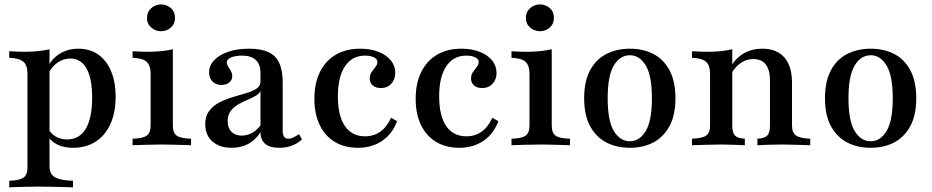

<svg xmlns="http://www.w3.org/2000/svg" viewBox="-20 -643 4126 850"><path d="M21 186.3V157.3Q66.9 155.6 84.3 143.1Q101.6 130.6 101.6 99.2V-316.1Q101.6 -354 83.5 -369.8Q65.3 -385.5 21 -387.1V-416.1Q37.9 -415.3 54.4 -414.5Q71 -413.7 88.7 -413.7Q150.8 -413.7 199.2 -425V93.5Q199.2 127.4 223 141.5Q246.8 155.6 303.2 157.3V186.3Q287.9 185.5 262.9 185.1Q237.9 184.7 208.5 183.9Q179 183.1 151.6 183.1Q110.5 183.1 75 184.3Q39.5 185.5 21 186.3ZM303.2 11.3Q262.1 11.3 231.9 -4Q201.6 -19.4 188.7 -46.8L194.4 -73.4Q204.8 -50.8 227 -38.3Q249.2 -25.8 277.4 -25.8Q331.5 -25.8 359.7 -73Q387.9 -120.2 387.9 -211.3Q387.9 -295.2 363.3 -339.5Q338.7 -383.9 291.1 -383.9Q259.7 -383.9 232.3 -364.1Q204.8 -344.4 193.5 -313.7L189.5 -337.9Q203.2 -378.2 240.7 -402.8Q278.2 -427.4 327.4 -427.4Q378.2 -427.4 414.9 -401.6Q451.6 -375.8 471.8 -327.8Q491.9 -279.8 491.9 -215.3Q491.9 -145.2 469 -94.4Q446 -43.5 403.6 -16.1Q361.3 11.3 303.2 11.3Z M566.9 0V-29Q611.3 -29.8 629 -42.3Q646.8 -54.8 646.8 -87.1V-316.1Q646.8 -352.4 629.4 -369Q612.1 -385.5 566.9 -387.1V-416.1Q582.3 -415.3 599.2 -414.5Q616.1 -413.7 633.1 -413.7Q664.5 -413.7 692.7 -416.5Q721 -419.4 745.2 -425V-87.1Q745.2 -54 763.3 -41.9Q781.5 -29.8 825.8 -29V0Q813.7 -0.8 792.7 -1.2Q771.8 -1.6 746.8 -2.4Q721.8 -3.2 696.8 -3.2Q660.5 -3.2 623 -2Q585.5 -0.8 566.9 0ZM692.7 -504.8Q668.5 -504.8 649.6 -521Q630.6 -537.1 630.6 -563.7Q630.6 -590.3 649.6 -606.9Q668.5 -623.4 692.7 -623.4Q717.7 -623.4 736.3 -607.3Q754.8 -591.1 754.8 -563.7Q754.8 -537.1 736.3 -521Q717.7 -504.8 692.7 -504.8Z M1005.6 11.3Q952.4 11.3 920.6 -16.5Q888.7 -44.4 888.7 -92.7Q888.7 -129 906.5 -152.4Q924.2 -175.8 952 -189.9Q979.8 -204 1010.9 -213.3Q1041.9 -222.6 1069.8 -230.6Q1097.6 -238.7 1115.3 -250.4Q1133.1 -262.1 1133.1 -280.6V-321Q1133.1 -358.1 1112.5 -377.4Q1091.9 -396.8 1051.6 -396.8Q1022.6 -396.8 1003.2 -388.7Q983.9 -380.6 983.9 -366.9Q983.9 -358.1 989.9 -348.8Q996 -339.5 1002 -329Q1008.1 -318.5 1008.1 -305.6Q1008.1 -288.7 994.8 -277.8Q981.5 -266.9 959.7 -266.9Q935.5 -266.9 920.6 -282.3Q905.6 -297.6 905.6 -322.6Q905.6 -353.2 928.6 -377Q951.6 -400.8 991.1 -414.1Q1030.6 -427.4 1082.3 -427.4Q1134.7 -427.4 1167.7 -412.5Q1200.8 -397.6 1216.1 -364.5Q1231.5 -331.5 1231.5 -277.4V-65.3Q1231.5 -46 1237.5 -37.5Q1243.5 -29 1256.5 -29Q1267.7 -29 1279.8 -35.1Q1291.9 -41.1 1304 -49.2L1316.9 -25.8Q1296.8 -7.3 1271.8 2Q1246.8 11.3 1215.3 11.3Q1134.7 11.3 1133.1 -57.3Q1110.5 -22.6 1078.6 -5.6Q1046.8 11.3 1005.6 11.3ZM1050 -42.7Q1074.2 -42.7 1095.6 -54.4Q1116.9 -66.1 1133.1 -87.9V-239.5Q1125.8 -226.6 1109.3 -217.3Q1092.7 -208.1 1072.2 -199.6Q1051.6 -191.1 1032.3 -179.4Q1012.9 -167.7 1000.4 -150.4Q987.9 -133.1 987.9 -106.5Q987.9 -76.6 1004.4 -59.7Q1021 -42.7 1050 -42.7Z M1564.5 11.3Q1505.6 11.3 1462.1 -14.9Q1418.5 -41.1 1395.2 -89.9Q1371.8 -138.7 1371.8 -205.6Q1371.8 -274.2 1396.4 -324.2Q1421 -374.2 1466.5 -400.8Q1512.1 -427.4 1574.2 -427.4Q1620.2 -427.4 1655.2 -413.7Q1690.3 -400 1710.1 -375.8Q1729.8 -351.6 1729.8 -320.2Q1729.8 -291.1 1712.1 -272.2Q1694.4 -253.2 1666.1 -253.2Q1643.5 -253.2 1630.2 -264.9Q1616.9 -276.6 1616.9 -295.2Q1616.9 -312.1 1625.4 -324.2Q1633.9 -336.3 1642.3 -346.8Q1650.8 -357.3 1650.8 -369.4Q1650.8 -381.5 1635.5 -389.1Q1620.2 -396.8 1596 -396.8Q1538.7 -396.8 1507.3 -349.6Q1475.8 -302.4 1475.8 -216.9Q1475.8 -130.6 1506.9 -85.1Q1537.9 -39.5 1596.8 -39.5Q1634.7 -39.5 1663.7 -60.1Q1692.7 -80.6 1711.3 -121.8L1737.9 -106.5Q1716.9 -50 1671.8 -19.4Q1626.6 11.3 1564.5 11.3Z M2012.9 11.3Q1954 11.3 1910.5 -14.9Q1866.9 -41.1 1843.5 -89.9Q1820.2 -138.7 1820.2 -205.6Q1820.2 -274.2 1844.8 -324.2Q1869.4 -374.2 1914.9 -400.8Q1960.5 -427.4 2022.6 -427.4Q2068.5 -427.4 2103.6 -413.7Q2138.7 -400 2158.5 -375.8Q2178.2 -351.6 2178.2 -320.2Q2178.2 -291.1 2160.5 -272.2Q2142.7 -253.2 2114.5 -253.2Q2091.9 -253.2 2078.6 -264.9Q2065.3 -276.6 2065.3 -295.2Q2065.3 -312.1 2073.8 -324.2Q2082.3 -336.3 2090.7 -346.8Q2099.2 -357.3 2099.2 -369.4Q2099.2 -381.5 2083.9 -389.1Q2068.5 -396.8 2044.4 -396.8Q1987.1 -396.8 1955.6 -349.6Q1924.2 -302.4 1924.2 -216.9Q1924.2 -130.6 1955.2 -85.1Q1986.3 -39.5 2045.2 -39.5Q2083.1 -39.5 2112.1 -60.1Q2141.1 -80.6 2159.7 -121.8L2186.3 -106.5Q2165.3 -50 2120.2 -19.4Q2075 11.3 2012.9 11.3Z M2244.4 0V-29Q2288.7 -29.8 2306.5 -42.3Q2324.2 -54.8 2324.2 -87.1V-316.1Q2324.2 -352.4 2306.9 -369Q2289.5 -385.5 2244.4 -387.1V-416.1Q2259.7 -415.3 2276.6 -414.5Q2293.5 -413.7 2310.5 -413.7Q2341.9 -413.7 2370.2 -416.5Q2398.4 -419.4 2422.6 -425V-87.1Q2422.6 -54 2440.7 -41.9Q2458.9 -29.8 2503.2 -29V0Q2491.1 -0.8 2470.2 -1.2Q2449.2 -1.6 2424.2 -2.4Q2399.2 -3.2 2374.2 -3.2Q2337.9 -3.2 2300.4 -2Q2262.9 -0.8 2244.4 0ZM2370.2 -504.8Q2346 -504.8 2327 -521Q2308.1 -537.1 2308.1 -563.7Q2308.1 -590.3 2327 -606.9Q2346 -623.4 2370.2 -623.4Q2395.2 -623.4 2413.7 -607.3Q2432.3 -591.1 2432.3 -563.7Q2432.3 -537.1 2413.7 -521Q2395.2 -504.8 2370.2 -504.8Z M2768.5 11.3Q2709.7 11.3 2664.1 -12.5Q2618.5 -36.3 2592.3 -84.7Q2566.1 -133.1 2566.1 -208.1Q2566.1 -283.1 2592.3 -331.9Q2618.5 -380.6 2664.5 -404Q2710.5 -427.4 2768.5 -427.4Q2827.4 -427.4 2872.6 -404Q2917.7 -380.6 2944 -331.9Q2970.2 -283.1 2970.2 -208.1Q2970.2 -133.1 2944 -84.7Q2917.7 -36.3 2872.6 -12.5Q2827.4 11.3 2768.5 11.3ZM2768.5 -17.7Q2811.3 -17.7 2838.7 -62.9Q2866.1 -108.1 2866.1 -208.1Q2866.1 -308.1 2838.7 -353.2Q2811.3 -398.4 2768.5 -398.4Q2725 -398.4 2697.6 -353.2Q2670.2 -308.1 2670.2 -208.1Q2670.2 -108.1 2697.6 -62.9Q2725 -17.7 2768.5 -17.7Z M3333.1 0V-29Q3365.3 -30.6 3377 -43.1Q3388.7 -55.6 3388.7 -87.1V-286.3Q3388.7 -333.9 3370.2 -357.7Q3351.6 -381.5 3314.5 -381.5Q3285.5 -381.5 3260.9 -365.3Q3236.3 -349.2 3217.7 -317.7V-350.8Q3237.9 -387.1 3273.8 -407.3Q3309.7 -427.4 3354.8 -427.4Q3418.5 -427.4 3452.4 -388.7Q3486.3 -350 3486.3 -276.6V-87.1Q3486.3 -55.6 3504 -43.1Q3521.8 -30.6 3566.9 -29V0Q3554.8 -0.8 3533.9 -1.2Q3512.9 -1.6 3487.9 -2.4Q3462.9 -3.2 3439.5 -3.2Q3408.1 -3.2 3378.2 -2Q3348.4 -0.8 3333.1 0ZM3043.5 0V-29Q3088.7 -30.6 3106 -42.7Q3123.4 -54.8 3123.4 -87.1V-316.1Q3123.4 -354 3105.2 -369.8Q3087.1 -385.5 3043.5 -387.1V-416.1Q3059.7 -415.3 3076.2 -414.5Q3092.7 -413.7 3110.5 -413.7Q3142.7 -413.7 3170.2 -416.5Q3197.6 -419.4 3221.8 -425V-87.1Q3221.8 -54.8 3233.9 -42.7Q3246 -30.6 3277.4 -29V0Q3258.9 -0.8 3231 -2Q3203.2 -3.2 3172.6 -3.2Q3138.7 -3.2 3102.8 -2Q3066.9 -0.8 3043.5 0Z M3834.7 11.3Q3775.8 11.3 3730.2 -12.5Q3684.7 -36.3 3658.5 -84.7Q3632.3 -133.1 3632.3 -208.1Q3632.3 -283.1 3658.5 -331.9Q3684.7 -380.6 3730.6 -404Q3776.6 -427.4 3834.7 -427.4Q3893.5 -427.4 3938.7 -404Q3983.9 -380.6 4010.1 -331.9Q4036.3 -283.1 4036.3 -208.1Q4036.3 -133.1 4010.1 -84.7Q3983.9 -36.3 3938.7 -12.5Q3893.5 11.3 3834.7 11.3ZM3834.7 -17.7Q3877.4 -17.7 3904.8 -62.9Q3932.3 -108.1 3932.3 -208.1Q3932.3 -308.1 3904.8 -353.2Q3877.4 -398.4 3834.7 -398.4Q3791.1 -398.4 3763.7 -353.2Q3736.3 -308.1 3736.3 -208.1Q3736.3 -108.1 3763.7 -62.9Q3791.1 -17.7 3834.7 -17.7Z"/></svg>

Font: Playfair 5pt SemiExpanded Light SemiBold
Style: Regular
Weight: 600
Version: Version 2.001;gftools[0.9.30]